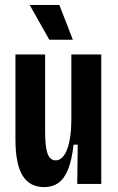

<svg xmlns="http://www.w3.org/2000/svg" viewBox="-20 -750 480 783"><path d="M160 13Q101 13 72 -34Q43 -81 43 -182V-528H164V-212Q164 -151 174 -123.5Q184 -96 207 -96Q222 -96 234 -108Q246 -120 254 -141.5Q262 -163 266.5 -193.5Q271 -224 271 -262V-528H393V-224V0H295L297 -160H280Q273 -97 257.5 -59Q242 -21 218 -4Q194 13 160 13ZM181 -588 101 -730H222L277 -588Z"/></svg>

Font: Bricolage Grotesque 36pt Condensed SemiBold
Style: Regular
Weight: 600
Width: 3
Designer: Mathieu Triay
Foundry: Atelier Triay
Version: Version 1.001;gftools[0.9.33.dev8+g029e19f]